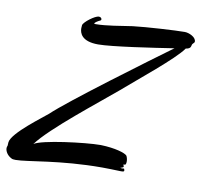

<svg xmlns="http://www.w3.org/2000/svg" viewBox="-161 -803 957 913"><g transform="rotate(10 317.0 -347.0)"><path d="M483 -45H488C492 -45 494 -52 494 -62C494 -71 491 -83 487 -89C477 -100 429 -115 360 -117H357C286 -117 76 -91 42 -66C103 -150 319 -318 401 -388C480 -457 639 -584 677 -639C705 -643 699 -657 704 -665C708 -671 714 -673 714 -679C714 -701 679 -716 659 -716C616 -716 476 -708 410 -700C355 -692 285 -679 235 -679C230 -679 228 -679 228 -681C228 -686 245 -696 252 -699C256 -700 258 -703 258 -706C258 -711 253 -717 244 -717C226 -717 175 -679 172 -663C172 -660 171 -654 171 -648C171 -625 183 -586 263 -586C329 -586 527 -616 624 -631C520 -555 166 -293 91 -221C70 -202 -71 -100 -76 -54C-76 -47 -77 -42 -77 -37C-79 -33 -80 -29 -80 -25C-80 -10 -69 9 -49 19C-45 22 -38 23 -28 23C30 23 179 -13 384 -13C411 -13 440 -12 470 -11H477C486 -11 490 -12 490 -17C490 -18 490 -21 487 -26C484 -26 481 -25 478 -25C475 -25 469 -26 469 -26C469 -28 484 -29 484 -35C484 -38 481 -41 481 -44C481 -45 482 -45 483 -45Z"/></g></svg>

Font: Oregano
Style: Italic
Weight: 400
Italic angle: -12°
Designer: Astigmatic (AOETI)
Foundry: Astigmatic (AOETI)
Version: Version 1.000